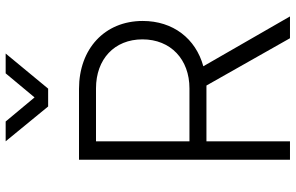

<svg xmlns="http://www.w3.org/2000/svg" viewBox="-203 -841 1044 678"><g transform="rotate(-90 319.0 -502.0)"><path d="M94 0H159V-295H356L523 0H600L424 -306C522 -333 584 -413 584 -520C584 -654 486 -745 344 -745H94ZM159 -355V-685H346C449 -685 519 -620 519 -521C519 -421 448 -355 346 -355ZM159 -1004 282 -854H345L469 -1004H399L314 -902L229 -1004Z"/></g></svg>

Font: Mluvka Light
Style: Regular
Weight: 300
Designer: Modified by Jiří Krblich, Original typeface by Gumpita Rahayu
Foundry: Gumpita Rahayu & Jiří Krblich
Version: Version 2.000;Glyphs 3.1.1 (3134)